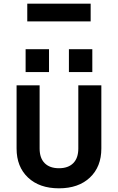

<svg xmlns="http://www.w3.org/2000/svg" viewBox="-20 -1013 640 1042"><path d="M300 9Q194 9 132 -49.5Q70 -108 70 -207V-550H195V-207Q195 -155 222.5 -127.5Q250 -100 300 -100Q350 -100 377.5 -127.5Q405 -155 405 -207V-550H530V-207Q530 -108 468 -49.5Q406 9 300 9ZM119 -746H246V-622H119ZM354 -746H481V-622H354ZM128 -897V-993H472V-897Z"/></svg>

Font: Tiny
Style: Bold
Weight: 700
Monospace: yes
Designer: Philipp Nurullin, Konstantin Bulenkov
Foundry: JetBrains
Version: Version 2.251; ttfautohint (v1.8.4.7-5d5b)